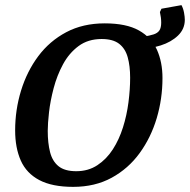

<svg xmlns="http://www.w3.org/2000/svg" viewBox="-20 -718 740 748"><path d="M265 10Q183 10 133 -16.5Q83 -43 61 -92.5Q39 -142 39 -210Q39 -290 62 -365Q85 -440 129 -499Q173 -558 238 -592.5Q303 -627 388 -627Q472 -627 521 -599.5Q570 -572 591.5 -524Q613 -476 613 -414Q613 -333 590.5 -257.5Q568 -182 524 -121.5Q480 -61 415 -25.5Q350 10 265 10ZM277 -51Q324 -51 359.5 -74.5Q395 -98 419.5 -136Q444 -174 459 -221.5Q474 -269 480.5 -319.5Q487 -370 487 -415Q487 -461 477.5 -495Q468 -529 444 -547.5Q420 -566 376 -566Q323 -566 286 -538.5Q249 -511 225.5 -467.5Q202 -424 189 -374.5Q176 -325 171 -281Q166 -237 166 -208Q166 -161 175 -125.5Q184 -90 208 -70.5Q232 -51 277 -51ZM509 -528 538 -575Q563 -579 578.5 -584Q594 -589 601 -599.5Q608 -610 608 -630Q608 -649 603 -671L609 -684L687 -698Q694 -685 697 -668.5Q700 -652 700 -641Q700 -605 673.5 -579.5Q647 -554 606 -541Q565 -528 522 -528Z"/></svg>

Font: Manuale SemiBold
Style: Italic
Weight: 600
Italic angle: -11°
Designer: Eduardo Tunni / Pablo Cosgaya
Foundry: Eduardo Tunni / Pablo Cosgaya
Version: Version 1.002